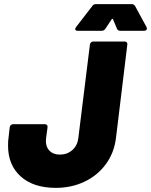

<svg xmlns="http://www.w3.org/2000/svg" viewBox="-20 -901 731 929"><path d="M19 -196Q19 -220 21 -232L27 -285Q28 -292 32.5 -296Q37 -300 44 -300H197Q204 -300 207.5 -296Q211 -292 210 -285L203 -233Q202 -228 202 -219Q202 -189 220 -171Q238 -153 270 -153Q305 -153 330 -175Q355 -197 359 -233L415 -685Q416 -692 420.5 -696Q425 -700 431 -700H584Q590 -700 593.5 -696Q597 -692 596 -685L541 -232Q532 -161 492 -106.5Q452 -52 389 -22Q326 8 250 8Q142 8 80.5 -47Q19 -102 19 -196ZM344 -760Q344 -765 348 -770L426 -871Q432 -881 444 -881H617Q629 -881 634 -871L689 -770Q691 -764 691 -763Q691 -758 687 -755Q683 -752 677 -752H562Q550 -752 546 -762L527 -807Q526 -810 523.5 -810Q521 -810 520 -807L490 -762Q484 -752 471 -752H356Q344 -752 344 -760Z"/></svg>

Font: Barlow Black
Style: Italic
Weight: 900
Italic angle: -7°
Designer: Jeremy Tribby
Foundry: Tribby Type
Version: Version 1.408